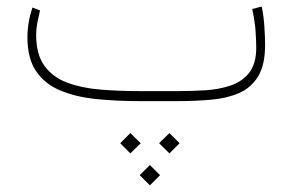

<svg xmlns="http://www.w3.org/2000/svg" viewBox="-20 -306 885 581"><path d="M492.7 96.7 523.4 127.4 492.7 158.2 461.4 127.4ZM374.5 96.7 405.8 127.4 374.5 158.2 343.8 127.4ZM433.6 193.4 464.4 224.1 433.6 254.9 402.8 224.1ZM516.1 0H402.8Q332 0 270.5 -6.3Q209 -12.7 162.4 -32.2Q115.7 -51.8 89.4 -90.3Q63 -128.9 63 -192.9Q63 -237.8 78.1 -283.2L101.1 -274.4Q96.7 -256.3 93 -237.5Q89.4 -218.8 89.4 -201.2Q89.4 -141.1 114.5 -106.7Q139.6 -72.3 183.3 -55.9Q227.1 -39.6 283.7 -34.9Q340.3 -30.3 402.8 -30.3H516.6Q557.6 -30.3 599.6 -32.7Q641.6 -35.2 677 -46.9Q712.4 -58.6 733.9 -85.7Q755.4 -112.8 755.4 -161.6Q755.4 -183.1 753.2 -213.1Q751 -243.2 743.2 -278.8L772 -286.1Q777.8 -259.3 780 -225.6Q782.2 -191.9 782.2 -170.4Q782.2 -109.4 761 -74.7Q739.7 -40 702.9 -24.2Q666 -8.3 617.9 -4.2Q569.8 0 516.1 0Z"/></svg>

Font: Vazirmatn UI NL Thin
Style: Regular
Weight: 100
Designer: Saber Rastikerdar
Foundry: Saber Rastikerdar
Version: Version 33.003